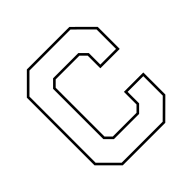

<svg xmlns="http://www.w3.org/2000/svg" viewBox="-185 -846 991 991"><g transform="rotate(-45 311.0 -350.0)"><path d="M155.5 0 52.5 -103V-597L155.5 -700H466L569.5 -597V-436H428V-528L397.5 -558.5H224.5L194 -528V-172L224.5 -141.5H397.5L428 -172V-264H569.5V-103L466 0ZM161 -13.5H460.5L556 -108.5V-250.5H441.5V-166.5L403 -128H219L180.5 -166.5V-533.5L219 -572H403L441.5 -533.5V-449.5H556V-591.5L460.5 -686.5H161L66 -591.5V-108.5Z"/></g></svg>

Font: Tourney Thin Thin
Style: Regular
Weight: 250
Version: Version 1.015